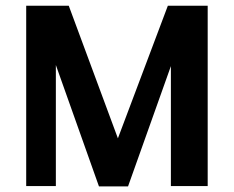

<svg xmlns="http://www.w3.org/2000/svg" viewBox="-20 -662 833 683"><path d="M587.9 -426.8 435.5 1H332L178.7 -430.7V0H73.2V-641.6H224.6L399.4 -169.9L577.1 -641.6H718.8V0H587.9Z"/></svg>

Font: Puritan
Style: Bold
Weight: 700
Version: 2.1